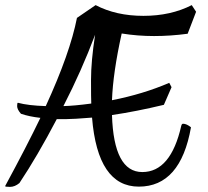

<svg xmlns="http://www.w3.org/2000/svg" viewBox="-28 -697 812 751"><path d="M346 -677Q426 -635 533 -635Q640 -635 722 -677L739 -651L706 -565Q639 -556 574.5 -556Q510 -556 448 -566Q414 -413 410 -305Q532 -329 634 -373L643 -356L613 -287Q505 -261 410 -247Q417 -24 528.5 -24Q640 -24 681 -205Q683 -213 688 -213Q702 -213 719 -199Q678 33 515 33Q354 33 332 -237Q258 -231 229.5 -231Q201 -231 194 -231Q118 -86 48 19Q30 34 11 34Q-8 34 -8 31Q77 -126 130 -236Q86 -241 54 -252Q39 -269 39 -282Q39 -295 42 -295Q83 -284 151 -282Q246 -489 273 -627ZM220 -282Q262 -283 329 -292Q328 -310 328 -384Q328 -458 344 -561Q291 -420 220 -282Z"/></svg>

Font: Julee
Style: Regular
Weight: 400
Version: Version 1.001